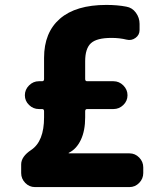

<svg xmlns="http://www.w3.org/2000/svg" viewBox="-20 -760 668 780"><path d="M122 0Q99 0 82.5 -17Q66 -34 66 -57V-92Q66 -124 107 -151Q159 -186 159 -283V-308Q159 -317 151 -317H138Q115 -317 98 -333.5Q81 -350 81 -373Q81 -396 98 -413Q115 -430 138 -430H151Q159 -430 159 -439V-525Q159 -628 223.5 -684Q288 -740 412 -740Q457 -740 493 -733Q517 -729 532 -708.5Q547 -688 547 -663V-638Q547 -618 530.5 -606Q514 -594 494 -599Q466 -606 433 -606Q373 -606 349.5 -584.5Q326 -563 326 -511V-439Q326 -430 334 -430H441Q464 -430 481 -413Q498 -396 498 -373Q498 -350 481 -333.5Q464 -317 441 -317H334Q326 -317 326 -308V-283Q326 -229 308.5 -192Q291 -155 261 -140Q259 -140 259 -138Q259 -137 260 -137H506Q529 -137 545.5 -120Q562 -103 562 -80V-57Q562 -34 545.5 -17Q529 0 506 0Z"/></svg>

Font: Rounded Mplus 1c ExtraBold
Style: Regular
Weight: 800
Version: Version 1.059.20150529